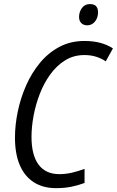

<svg xmlns="http://www.w3.org/2000/svg" viewBox="-20 -929 583 958"><path d="M260.3 9.8Q194.3 9.8 148.4 -19.8Q102.5 -49.3 78.6 -105.5Q54.7 -161.6 54.7 -242.2Q54.7 -304.7 68.6 -372.1Q82.5 -439.5 110.1 -502.2Q137.7 -564.9 179.2 -615.2Q220.7 -665.5 276.4 -695.1Q332 -724.6 401.4 -724.6Q443.8 -724.6 479 -715.6Q514.2 -706.5 543.5 -687.5L507.8 -623Q485.8 -637.7 459.5 -646Q433.1 -654.3 400.9 -654.3Q347.2 -654.3 304.9 -627.9Q262.7 -601.6 231 -557.9Q199.2 -514.2 178.5 -460.4Q157.7 -406.7 147.5 -351.1Q137.2 -295.4 137.2 -246.1Q137.2 -154.8 172.6 -107.4Q208 -60.1 275.9 -60.1Q307.6 -60.1 339.1 -67.4Q370.6 -74.7 401.9 -86.4V-16.1Q369.6 -3.9 335.4 2.9Q301.3 9.8 260.3 9.8ZM415.5 -802.7Q397 -802.7 385.7 -813.7Q374.5 -824.7 374.5 -844.2Q374.5 -869.6 388.9 -889.2Q403.3 -908.7 429.2 -908.7Q442.9 -908.7 451.7 -904.1Q460.4 -899.4 464.8 -890.4Q469.2 -881.3 469.2 -868.2Q469.2 -840.3 453.9 -821.5Q438.5 -802.7 415.5 -802.7Z"/></svg>

Font: Open Sans SemiCondensed
Style: Italic
Weight: 400
Width: 4
Italic angle: -12°
Designer: Monotype Design Team
Foundry: Monotype Imaging Inc.
Version: Version 3.000